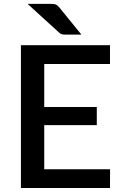

<svg xmlns="http://www.w3.org/2000/svg" viewBox="-20 -948 616 968"><path d="M534.5 -720H85.5V0H534.5L535 -94.5H203V-317H468V-408.5H203V-625.5H534.5ZM232.5 -928.5H119L277 -784.5C282.7 -779.2 287.9 -776 292.8 -775C297.6 -774 304.3 -773.5 313 -773.5H390.5L279.5 -910C276.2 -914 273 -917.2 270 -919.8C267 -922.2 263.8 -924.2 260.2 -925.5C256.8 -926.8 252.8 -927.7 248.2 -928C243.8 -928.3 238.5 -928.5 232.5 -928.5Z"/></svg>

Font: Lato Semibold
Style: Regular
Weight: 600
Designer: Lukasz Dziedzic
Foundry: tyPoland Lukasz Dziedzic
Version: Version 2.006; 2014-01-15